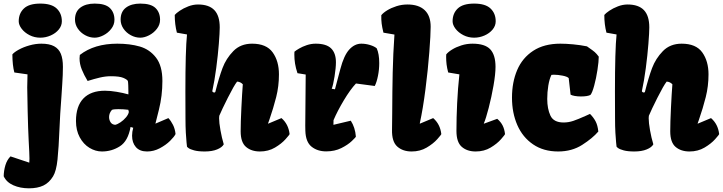

<svg xmlns="http://www.w3.org/2000/svg" viewBox="-48 -817 3948 1048"><path d="M171.9 -797.4Q233.4 -797.4 261.5 -770.5Q289.6 -743.7 289.6 -700.7Q289.6 -676.3 272.7 -655.8Q255.9 -635.3 228.5 -623.3Q201.2 -611.3 171.9 -611.3Q140.1 -611.3 113 -625.2Q85.9 -639.2 70.1 -660.2Q54.2 -681.2 54.2 -700.7Q54.2 -743.7 82.3 -770.5Q110.4 -797.4 171.9 -797.4ZM112.8 48.8Q112.8 26.4 108.4 -52.2Q105.5 -106.4 103 -209.2Q100.6 -312 100.6 -339.8Q100.6 -376 102.1 -411.1L30.3 -421.4Q20 -459.5 19.5 -520Q29.3 -532.2 54.7 -546.1Q80.1 -560.1 113 -569.3Q146 -578.6 177.7 -578.6Q221.2 -578.6 247.1 -564.7Q272.9 -550.8 284.2 -523.2Q295.4 -495.6 295.4 -452.1Q295.4 -409.7 291.7 -356.9Q288.1 -304.2 287.6 -293.9Q279.3 -185.1 276.9 -118.2Q272.5 -8.8 265.9 54Q259.3 116.7 241.7 145.5Q220.7 180.2 189 195.6Q157.2 210.9 109.9 210.9Q62.5 210.9 24.9 194.3Q-12.7 177.7 -27.8 145Q-27.3 114.3 -18.6 85Q-9.8 55.7 9.3 36.6L111.8 70.8Q112.8 64.5 112.8 48.8Z M652.8 -301.8V-316.9Q652.8 -332 652.1 -350.6Q651.4 -369.1 649.9 -375Q645.5 -383.3 624.8 -392.1Q604 -400.9 557.1 -400.9Q528.3 -400.9 497.8 -393.8Q467.3 -386.7 430.2 -375Q410.2 -408.2 398.2 -438.2Q386.2 -468.3 386.2 -498.5Q386.2 -507.8 387.7 -517.1Q466.8 -578.6 592.3 -578.6Q661.6 -578.6 715.3 -563Q769 -547.4 803.7 -502.4Q838.4 -457.5 838.4 -375Q838.4 -294.4 819.6 -219Q800.8 -143.6 800.3 -142.1L871.1 -172.4Q885.3 -157.2 896.2 -135.5Q907.2 -113.8 910.2 -85.4Q903.3 -70.8 880.4 -48.1Q857.4 -25.4 824.2 -7.8Q791 9.8 754.9 9.8Q714.4 9.8 693.6 -14.2Q672.9 -38.1 672.9 -76.2Q672.9 -97.7 679.2 -119.6L664.6 -124Q650.9 -46.9 606.4 -18.6Q562 9.8 508.3 9.8Q473.1 9.8 440.4 -10Q407.7 -29.8 387.2 -67.6Q366.7 -105.5 366.7 -156.2Q366.7 -237.3 407.2 -279.5Q447.8 -321.8 524.9 -321.8Q553.7 -321.8 588.6 -315.9Q623.5 -310.1 652.8 -301.8ZM655.3 -206.1 652.3 -217.8Q626.5 -221.2 597.2 -221.2Q572.3 -221.2 563 -217.3Q547.4 -199.7 547.4 -178.2Q547.4 -162.6 555.4 -149.9Q563.5 -137.2 580.6 -135.7Q592.8 -138.2 609.6 -149.4Q626.5 -160.6 639.6 -176.3Q652.8 -191.9 655.3 -206.1ZM468.8 -797.4Q526.9 -797.4 551.8 -773.2Q576.7 -749 576.7 -709Q576.7 -682.1 559.3 -659.7Q542 -637.2 516.6 -624.3Q491.2 -611.3 468.8 -611.3Q441.9 -611.3 417 -624.8Q392.1 -638.2 376.7 -660.9Q361.3 -683.6 361.3 -710Q361.3 -753.4 390.6 -775.4Q419.9 -797.4 468.8 -797.4ZM717.8 -797.4Q775.9 -797.4 800.8 -773.2Q825.7 -749 825.7 -709Q825.7 -682.1 808.3 -659.7Q791 -637.2 765.6 -624.3Q740.2 -611.3 717.8 -611.3Q690.9 -611.3 666 -624.8Q641.1 -638.2 625.7 -660.9Q610.4 -683.6 610.4 -710Q610.4 -753.4 639.6 -775.4Q668.9 -797.4 717.8 -797.4Z M963.9 -317.4Q963.9 -543.9 972.7 -628.9L917.5 -638.7Q905.8 -683.6 905.8 -735.4Q913.1 -744.6 933.1 -758.3Q953.1 -772 979.7 -782.2Q1006.3 -792.5 1032.7 -792.5Q1092.8 -792.5 1122.1 -761.7Q1151.4 -731 1151.4 -667.5Q1151.4 -639.6 1146.5 -577.9Q1141.6 -516.1 1132.3 -445.6Q1123 -375 1110.8 -319.8Q1110.8 -316.9 1114.3 -314.5Q1117.7 -312 1121.6 -312Q1126 -312 1127.4 -315.4Q1147 -393.1 1166.5 -445.3Q1186 -497.6 1225.6 -538.1Q1265.1 -578.6 1328.1 -578.6Q1406.2 -578.6 1440.4 -531Q1474.6 -483.4 1474.6 -411.1Q1474.6 -346.7 1459.5 -286.9Q1444.3 -227.1 1421.9 -162.1Q1422.9 -164.6 1415 -143.1L1416 -142.1L1488.3 -172.4Q1526.4 -139.6 1532.7 -85.4Q1532.7 -82 1510.7 -57.4Q1488.8 -32.7 1452.9 -11.5Q1417 9.8 1370.6 9.8Q1324.2 9.8 1294.9 -15.1Q1265.6 -40 1265.6 -100.1Q1265.6 -147.9 1269.5 -228Q1273.4 -308.1 1277.3 -356.9Q1264.6 -370.6 1246.1 -371.6Q1229 -349.6 1195.8 -283.7Q1162.6 -217.8 1148.9 -185.1Q1147.9 -178.2 1147.9 -171.9Q1147.9 -147.5 1155.3 -106.2Q1162.6 -64.9 1173.3 -29.3Q1164.6 -12.7 1137.2 -1.5Q1109.9 9.8 1069.8 9.8Q1033.7 9.8 1012 3.9Q990.2 -2 981.4 -8.5Q972.7 -15.1 972.7 -16.6Q972.2 -21 970.2 -39.8Q968.3 -58.6 966.3 -92.5Q964.4 -126.5 964.4 -169.9Z M1619.1 -233.9Q1620.6 -395 1620.6 -410.2L1575.7 -417.5Q1566.4 -445.3 1562.5 -469.7Q1558.6 -494.1 1558.6 -519Q1558.6 -529.3 1559.1 -534.7Q1567.4 -542 1585 -552.2Q1602.5 -562.5 1626.5 -570.6Q1650.4 -578.6 1675.3 -578.6Q1733.4 -578.6 1759.5 -552.7Q1785.6 -526.9 1785.6 -477.1Q1785.6 -446.8 1778.1 -399.7Q1770.5 -352.5 1762.7 -332.5L1780.3 -329.6L1809.6 -439.9Q1829.1 -514.6 1858.4 -546.6Q1887.7 -578.6 1924.3 -578.6Q1948.2 -578.6 1971.9 -571.3Q1995.6 -564 2008.3 -553.2Q2022 -522.9 2022 -472.7Q2022 -437.5 2015.1 -403.1Q2008.3 -368.7 1997.6 -347.7L1895 -361.3Q1863.8 -328.1 1828.6 -269.3Q1793.5 -210.4 1772.5 -161.1L1772 -135.7L1866.7 -158.2Q1890.6 -121.6 1894.5 -71.3Q1894.5 -68.4 1872.6 -47.4Q1850.6 -26.4 1814.7 -8.5Q1778.8 9.3 1732.4 9.3Q1684.6 9.3 1652.6 -16.4Q1620.6 -42 1618.7 -103Q1618.2 -110.4 1618.2 -130.9Q1618.2 -151.9 1619.1 -233.9Z M2044.9 -638.7Q2037.6 -668.5 2035.2 -688.2Q2032.7 -708 2033.2 -733.9Q2043.5 -747.1 2065.2 -760.5Q2086.9 -773.9 2116 -783.2Q2145 -792.5 2176.3 -792.5Q2237.3 -792.5 2270 -761.7Q2302.7 -731 2302.7 -670.9Q2302.7 -627.9 2295.4 -532.7Q2288.1 -437.5 2274.4 -330.3Q2260.7 -223.1 2243.2 -143.1L2244.1 -142.1L2316.4 -172.4Q2354.5 -139.6 2360.8 -85.4Q2360.8 -82 2338.9 -57.4Q2316.9 -32.7 2281 -11.5Q2245.1 9.8 2198.7 9.8Q2150.4 9.8 2120.4 -17.1Q2090.3 -43.9 2091.8 -108.9L2092.8 -196.8Q2093.3 -321.8 2095.5 -421.9Q2097.7 -522 2105 -628.4Z M2540 -797.4Q2601.6 -797.4 2629.6 -770.5Q2657.7 -743.7 2657.7 -700.7Q2657.7 -676.3 2640.9 -655.8Q2624 -635.3 2596.7 -623.3Q2569.3 -611.3 2540 -611.3Q2508.3 -611.3 2481.2 -625.2Q2454.1 -639.2 2438.2 -660.2Q2422.4 -681.2 2422.4 -700.7Q2422.4 -743.7 2450.4 -770.5Q2478.5 -797.4 2540 -797.4ZM2398.4 -421.4Q2392.1 -445.3 2389.6 -465.1Q2387.2 -484.9 2387.2 -506.3L2387.7 -520Q2397.9 -533.2 2419.7 -546.6Q2441.4 -560.1 2470.5 -569.3Q2499.5 -578.6 2530.8 -578.6Q2599.1 -578.6 2627.9 -547.9Q2656.7 -517.1 2656.7 -452.1Q2656.7 -413.1 2645.8 -350.1Q2634.8 -287.1 2619.4 -227.8Q2604 -168.5 2592.8 -143.1L2593.8 -142.1L2666 -168.5Q2685.5 -151.9 2695.6 -131.8Q2705.6 -111.8 2708.5 -85.4Q2708.5 -82 2687 -57.4Q2665.5 -32.7 2630.1 -11.5Q2594.7 9.8 2548.3 9.8Q2501.5 9.8 2472.4 -15.6Q2443.4 -41 2443.4 -102.5Q2443.4 -174.3 2447.3 -254.9Q2451.2 -335.4 2459.5 -411.1Z M3010.7 -578.6Q3041 -578.6 3080.3 -575Q3119.6 -571.3 3155.8 -564L3165.5 -557.1Q3187.5 -542 3198 -533Q3208.5 -523.9 3220.2 -507.8Q3220.2 -481.4 3213.1 -435.3Q3206.1 -389.2 3195.3 -349.6Q3184.6 -310.1 3174.8 -298.8Q3158.7 -290.5 3122.6 -290.5Q3105 -290.5 3089.6 -293.2Q3074.2 -295.9 3066.4 -300.3L3056.2 -390.6Q3048.8 -398.9 3022.7 -404.1Q2996.6 -409.2 2974.6 -409.2Q2967.8 -409.2 2961.9 -408.2Q2950.7 -385.3 2944.8 -349.6Q2939 -314 2939 -276.9Q2939 -223.1 2956.5 -185.8Q2974.1 -148.4 3028.3 -148.4Q3055.2 -148.4 3081.3 -157.2Q3107.4 -166 3147.5 -184.1Q3164.1 -191.9 3172.4 -195.3Q3191.9 -175.8 3203.1 -154.3Q3214.4 -132.8 3217.8 -99.1Q3186.5 -62.5 3130.1 -26.4Q3073.7 9.8 2998.5 9.8Q2918.5 9.8 2861.6 -29.1Q2804.7 -67.9 2775.6 -134.5Q2746.6 -201.2 2746.6 -283.7Q2746.6 -368.2 2774.9 -434.6Q2803.2 -501 2862.5 -539.8Q2921.9 -578.6 3010.7 -578.6Z M3308.6 -317.4Q3308.6 -543.9 3317.4 -628.9L3262.2 -638.7Q3250.5 -683.6 3250.5 -735.4Q3257.8 -744.6 3277.8 -758.3Q3297.9 -772 3324.5 -782.2Q3351.1 -792.5 3377.4 -792.5Q3437.5 -792.5 3466.8 -761.7Q3496.1 -731 3496.1 -667.5Q3496.1 -639.6 3491.2 -577.9Q3486.3 -516.1 3477.1 -445.6Q3467.8 -375 3455.6 -319.8Q3455.6 -316.9 3459 -314.5Q3462.4 -312 3466.3 -312Q3470.7 -312 3472.2 -315.4Q3491.7 -393.1 3511.2 -445.3Q3530.8 -497.6 3570.3 -538.1Q3609.9 -578.6 3672.9 -578.6Q3751 -578.6 3785.2 -531Q3819.3 -483.4 3819.3 -411.1Q3819.3 -346.7 3804.2 -286.9Q3789.1 -227.1 3766.6 -162.1Q3767.6 -164.6 3759.8 -143.1L3760.7 -142.1L3833 -172.4Q3871.1 -139.6 3877.4 -85.4Q3877.4 -82 3855.5 -57.4Q3833.5 -32.7 3797.6 -11.5Q3761.7 9.8 3715.3 9.8Q3668.9 9.8 3639.6 -15.1Q3610.4 -40 3610.4 -100.1Q3610.4 -147.9 3614.3 -228Q3618.2 -308.1 3622.1 -356.9Q3609.4 -370.6 3590.8 -371.6Q3573.7 -349.6 3540.5 -283.7Q3507.3 -217.8 3493.7 -185.1Q3492.7 -178.2 3492.7 -171.9Q3492.7 -147.5 3500 -106.2Q3507.3 -64.9 3518.1 -29.3Q3509.3 -12.7 3481.9 -1.5Q3454.6 9.8 3414.6 9.8Q3378.4 9.8 3356.7 3.9Q3335 -2 3326.2 -8.5Q3317.4 -15.1 3317.4 -16.6Q3316.9 -21 3314.9 -39.8Q3313 -58.6 3311 -92.5Q3309.1 -126.5 3309.1 -169.9Z"/></svg>

Font: Kavoon
Style: Regular
Weight: 400
Designer: Viktoriya Grabowska
Foundry: Viktoriya Grabowska
Version: Version 1.004; ttfautohint (v1.4.1)